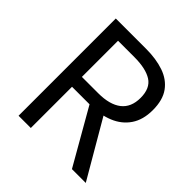

<svg xmlns="http://www.w3.org/2000/svg" viewBox="-194 -878 1024 1024"><g transform="rotate(45 317.5 -366.5)"><path d="M100.6 0V-733.4H329.7Q404.8 -733.4 462.6 -713.6Q520.4 -693.9 553.2 -648.8Q586 -603.7 586 -527.7Q586 -454.7 553.2 -406.4Q520.4 -358.1 462.6 -334.5Q404.8 -310.8 329.7 -310.8H193V0ZM193 -385.3H316.3Q402.3 -385.3 448 -420.7Q493.7 -456.2 493.7 -527.7Q493.7 -600.2 448 -629.1Q402.3 -657.9 316.3 -657.9H193ZM503.2 0 311.1 -335.4 384 -383.5 607.5 0Z"/></g></svg>

Font: Noto Sans KR Thin
Style: Regular
Weight: 100
Designer: Ryoko NISHIZUKA 西塚涼子 (kana, bopomofo & ideographs); Paul D. Hunt (Latin, Greek & Cyrillic); Sandoll Communications 산돌커뮤니
Foundry: Adobe
Version: Version 2.004-H2;hotconv 1.0.118;makeotfexe 2.5.65603